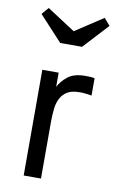

<svg xmlns="http://www.w3.org/2000/svg" viewBox="-81 -740 489 787"><g transform="rotate(10 163.5 -347.0)"><path d="M253 -446Q261 -446 272.5 -445.5Q284 -445 292 -443V-371Q280 -373 267.5 -374.5Q255 -376 243 -376Q211 -376 192.5 -365.5Q174 -355 163.5 -336Q153 -317 150 -291Q147 -265 147 -234V0H75V-440H143V-381Q155 -405 180.5 -425.5Q206 -446 253 -446ZM174 -618 290 -694 315 -665 219 -561H128L32 -665L57 -694Z"/></g></svg>

Font: Tilda Sans
Style: Regular
Weight: 400
Designer: ParaType Ltd
Foundry: ParaType Ltd
Version: Version 1.009